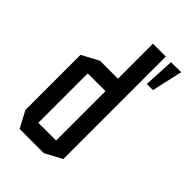

<svg xmlns="http://www.w3.org/2000/svg" viewBox="-222 -839 929 929"><g transform="rotate(45 243.0 -374.0)"><path d="M345.2 -424.7 258.2 -508.3V-747.8H346.2V-424.7ZM136.6 -423.1V-508.3H284.6L346.2 -424.1V-423.1ZM93.6 0 48.6 -84.2V-85.2H258.2V0ZM48.6 -85.2V-462L135.6 -508.3H136.6V-85.2ZM258.2 0V-423.1H346.2V-46.4L259.2 0ZM374.9 -589 383.2 -746.1 432.2 -746.9 452.4 -746.6 416.8 -589Z"/></g></svg>

Font: Foldit Thin
Style: Regular
Weight: 100
Designer: Sophia Tai
Foundry: Sophia Tai
Version: Version 1.003